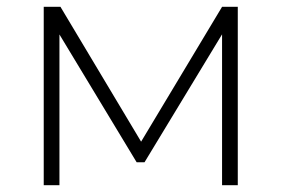

<svg xmlns="http://www.w3.org/2000/svg" viewBox="-20 -542 824 562"><path d="M108 0V-522H157L404 -109H382L630 -522H676V0H630V-462L640 -458L403 -67H380L142 -461L154 -463V0Z"/></svg>

Font: Modern
Style: Regular
Weight: 300
Designer: Julieta Ulanovsky
Foundry: Julieta Ulanovsky
Version: Version 8.000